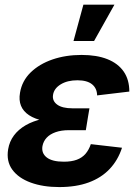

<svg xmlns="http://www.w3.org/2000/svg" viewBox="-20 -775 584 806"><path d="M229 10.3Q160.6 10.3 109.1 -8.5Q57.6 -27.3 31.7 -62.7Q5.9 -98.1 14.2 -148.4Q19.5 -180.7 38.3 -206.1Q57.1 -231.4 87.9 -249.3Q118.7 -267.1 161.1 -276.4Q203.6 -285.6 256.8 -285.6H349.6L340.3 -228.5H268.1Q237.3 -228.5 213.6 -220.2Q189.9 -211.9 176 -197Q162.1 -182.1 158.2 -161.6Q153.3 -131.8 176.3 -114Q199.2 -96.2 248 -96.2Q280.3 -96.2 302.5 -104.5Q324.7 -112.8 338.9 -129.2Q353 -145.5 361.3 -169.9L492.2 -154.8Q475.1 -102.1 439.9 -65.2Q404.8 -28.3 352.1 -9Q299.3 10.3 229 10.3ZM254.9 -259.8Q202.6 -259.8 164.3 -267.6Q126 -275.4 101.8 -291.5Q77.6 -307.6 68.1 -331.1Q58.6 -354.5 64 -385.7Q72.3 -435.5 108.6 -470.9Q145 -506.3 200.4 -525.4Q255.9 -544.4 322.3 -544.4Q386.2 -544.4 430.9 -526.6Q475.6 -508.8 499.3 -474.6Q522.9 -440.4 522.9 -390.6L387.7 -374.5Q387.2 -404.3 366.5 -421.1Q345.7 -438 304.7 -438Q262.7 -438 234.6 -420.7Q206.5 -403.3 202.6 -376.5Q198.7 -351.6 220 -335.9Q241.2 -320.3 284.2 -320.3H355.5L345.2 -259.8ZM288.6 -603 330.1 -755.4H460.4L375 -603Z"/></svg>

Font: Inter 20pt
Style: Bold Italic
Weight: 700
Italic angle: -9.3988°
Version: Version 4.001;git-66647c0bb